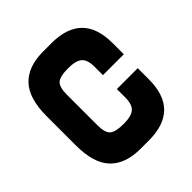

<svg xmlns="http://www.w3.org/2000/svg" viewBox="-188 -838 976 976"><g transform="rotate(-45 300.0 -350.0)"><path d="M330 0Q550 0 550 -220V-300H400V-240Q400 -189 377 -169.5Q354 -150 300 -150V0ZM270 0H300V-150Q240 -150 220 -168.5Q200 -187 200 -240V-350H50V-245Q50 -117 106 -58.5Q162 0 270 0ZM330 -700H300V-550Q354 -550 377 -530.5Q400 -511 400 -460V-400H550V-480Q550 -700 330 -700ZM270 -700Q162 -700 106 -641.5Q50 -583 50 -455V-350H200V-460Q200 -513 220 -531.5Q240 -550 300 -550V-700Z"/></g></svg>

Font: Millimetre
Style: Bold
Weight: 800
Designer: Jérémy Landes
Version: Version 1.0